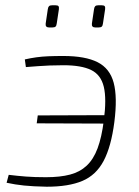

<svg xmlns="http://www.w3.org/2000/svg" viewBox="-20 -698 526 727"><path d="M220 -486Q303 -486 349.5 -462.5Q396 -439 410.5 -384.5Q425 -330 413 -236Q401 -143 372.5 -89Q344 -35 292 -13Q240 9 157 9Q105 8 71 4.5Q37 1 5 -6L13 -36Q46 -32 78 -29.5Q110 -27 154 -27Q208 -27 245.5 -37Q283 -47 308.5 -71Q334 -95 349.5 -136.5Q365 -178 373 -241Q384 -324 373 -369.5Q362 -415 325 -433Q288 -451 220 -451Q191 -451 168 -450Q145 -449 124 -447.5Q103 -446 78 -444L74 -473Q96 -478 117.5 -481Q139 -484 163.5 -485Q188 -486 220 -486ZM396 -262 391 -230 119 -231 123 -261ZM190 -678Q199 -678 201.5 -674.5Q204 -671 203 -663L195 -610Q194 -601 190.5 -597.5Q187 -594 178 -594H166Q151 -594 153 -609L161 -663Q162 -671 165.5 -674.5Q169 -678 177 -678ZM365 -678Q374 -678 376.5 -674.5Q379 -671 378 -663L370 -610Q369 -601 365.5 -597.5Q362 -594 353 -594H341Q326 -594 328 -609L336 -663Q337 -671 340.5 -674.5Q344 -678 352 -678Z"/></svg>

Font: Exo 2 ExtraLight
Style: Italic
Weight: 250
Italic angle: -8°
Designer: Natanael Gama
Foundry: Natanael Gama
Version: Version 2.010